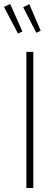

<svg xmlns="http://www.w3.org/2000/svg" viewBox="-36 -942 282 962"><path d="M15.1 -921.9 76.2 -784.2 54.2 -773.9 -16.1 -907.2ZM110.8 -920.9 168 -788.1 146 -777.8 80.1 -905.8ZM130.9 -682.1V0H96.2V-682.1Z"/></svg>

Font: Fira Sans Compressed UltraLight
Style: Regular
Weight: 200
Width: 1
Designer: Carrois Corporate & Edenspiekermann AG
Foundry: Carrois Corporate GbR & Edenspiekermann AG
Version: Version 4.203;PS 004.203;hotconv 1.0.88;makeotf.lib2.5.64775